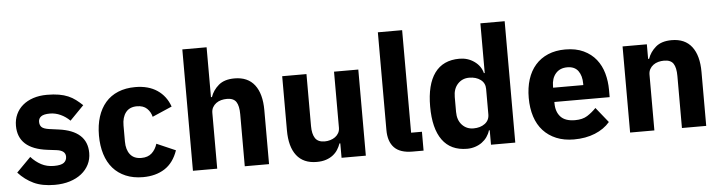

<svg xmlns="http://www.w3.org/2000/svg" viewBox="-46 -947 4375 1166"><g transform="rotate(-5 2141.0 -364.0)"><path d="M247 12Q171 12 119 -12.5Q67 -37 26 -82L113 -170Q141 -139 175 -121Q209 -103 252 -103Q296 -103 313 -116.5Q330 -130 330 -153Q330 -190 277 -197L220 -204Q43 -226 43 -366Q43 -404 57.5 -435.5Q72 -467 98.5 -489.5Q125 -512 162.5 -524.5Q200 -537 247 -537Q288 -537 319.5 -531.5Q351 -526 375.5 -515.5Q400 -505 420.5 -489.5Q441 -474 461 -455L376 -368Q351 -393 319.5 -407.5Q288 -422 255 -422Q217 -422 201 -410Q185 -398 185 -378Q185 -357 196.5 -345.5Q208 -334 240 -329L299 -321Q472 -298 472 -163Q472 -125 456 -93Q440 -61 410.5 -37.5Q381 -14 339.5 -1Q298 12 247 12Z M785 12Q726 12 680 -7.5Q634 -27 603 -62.5Q572 -98 556 -149Q540 -200 540 -263Q540 -326 556 -376.5Q572 -427 603 -463Q634 -499 680 -518Q726 -537 785 -537Q865 -537 918.5 -501Q972 -465 995 -400L875 -348Q868 -378 846 -399Q824 -420 785 -420Q740 -420 717 -390.5Q694 -361 694 -311V-213Q694 -163 717 -134Q740 -105 785 -105Q825 -105 848.5 -126.5Q872 -148 883 -183L998 -133Q972 -58 917.5 -23Q863 12 785 12Z M1090 -740H1238V-436H1244Q1258 -477 1293 -507Q1328 -537 1390 -537Q1471 -537 1512.5 -483Q1554 -429 1554 -329V0H1406V-317Q1406 -368 1390 -392.5Q1374 -417 1333 -417Q1315 -417 1298 -412.5Q1281 -408 1267.5 -398Q1254 -388 1246 -373.5Q1238 -359 1238 -340V0H1090Z M1996 -88H1991Q1984 -68 1972.5 -50Q1961 -32 1943 -18Q1925 -4 1900.5 4Q1876 12 1844 12Q1763 12 1721.5 -41.5Q1680 -95 1680 -195V-525H1828V-208Q1828 -160 1845 -134Q1862 -108 1903 -108Q1920 -108 1937 -113Q1954 -118 1967 -127.5Q1980 -137 1988 -151Q1996 -165 1996 -184V-525H2144V0H1996Z M2429 0Q2353 0 2317.5 -37Q2282 -74 2282 -144V-740H2430V-115H2496V0Z M2907 -88H2902Q2896 -67 2883 -48.5Q2870 -30 2851.5 -16.5Q2833 -3 2809.5 4.5Q2786 12 2761 12Q2661 12 2610 -58.5Q2559 -129 2559 -263Q2559 -397 2610 -467Q2661 -537 2761 -537Q2812 -537 2851.5 -509Q2891 -481 2902 -437H2907V-740H3055V0H2907ZM2810 -108Q2852 -108 2879.5 -128.5Q2907 -149 2907 -185V-340Q2907 -376 2879.5 -396.5Q2852 -417 2810 -417Q2768 -417 2740.5 -387.5Q2713 -358 2713 -308V-217Q2713 -167 2740.5 -137.5Q2768 -108 2810 -108Z M3412 12Q3352 12 3305 -7.5Q3258 -27 3225.5 -62.5Q3193 -98 3176.5 -149Q3160 -200 3160 -263Q3160 -325 3176 -375.5Q3192 -426 3223.5 -462Q3255 -498 3301 -517.5Q3347 -537 3406 -537Q3471 -537 3517.5 -515Q3564 -493 3593.5 -456Q3623 -419 3636.5 -370.5Q3650 -322 3650 -269V-225H3313V-217Q3313 -165 3341 -134.5Q3369 -104 3429 -104Q3475 -104 3504 -122.5Q3533 -141 3558 -167L3632 -75Q3597 -34 3540.5 -11Q3484 12 3412 12ZM3409 -428Q3364 -428 3338.5 -398.5Q3313 -369 3313 -320V-312H3497V-321Q3497 -369 3475.5 -398.5Q3454 -428 3409 -428Z M3755 0V-525H3903V-436H3909Q3923 -477 3958 -507Q3993 -537 4055 -537Q4136 -537 4177.5 -483Q4219 -429 4219 -329V0H4071V-317Q4071 -368 4055 -392.5Q4039 -417 3998 -417Q3980 -417 3963 -412.5Q3946 -408 3932.5 -398Q3919 -388 3911 -373.5Q3903 -359 3903 -340V0Z"/></g></svg>

Font: IBM Plex Thai
Style: Bold
Weight: 700
Designer: Mike Abbink, Paul van der Laan, Pieter van Rosmalen, Ben Mitchell, Mark Frömberg
Foundry: Bold Monday
Version: Version 1.0